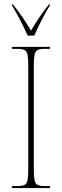

<svg xmlns="http://www.w3.org/2000/svg" viewBox="-20 -951 315 971"><path d="M40 0V-10H67Q92 -10 104 -16Q116 -22 119.5 -40.5Q123 -59 123 -98V-616Q123 -655 119.5 -673.5Q116 -692 104 -698Q92 -704 67 -704H40V-714H233V-704H207Q182 -704 170 -698Q158 -692 154.5 -673.5Q151 -655 151 -616V-98Q151 -59 154.5 -40.5Q158 -22 170 -16Q182 -10 207 -10H233V0ZM120 -771Q105 -805 82.5 -848.5Q60 -892 42 -921V-931H44Q73 -894 94.5 -862.5Q116 -831 137 -796Q157 -831 178.5 -862.5Q200 -894 229 -931H231V-921Q218 -901 204 -875Q190 -849 176.5 -821.5Q163 -794 153 -771Z"/></svg>

Font: Noto Serif Display Condensed Thin
Style: Regular
Weight: 100
Width: 3
Designer: Monotype Design Team
Foundry: Monotype Imaging Inc.
Version: Version 2.009